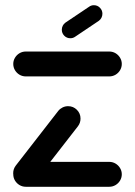

<svg xmlns="http://www.w3.org/2000/svg" viewBox="-20 -714 516 734"><path d="M445.6 -47.8Q445.6 -34.8 439.1 -23.9Q432.6 -13 421.7 -6.5Q410.7 0 397.8 0H78.5Q65.6 0 54.6 -6.5Q43.7 -13 37.2 -23.9Q30.7 -34.8 30.7 -47.8Q30.7 -60.4 37.2 -71.3Q43.7 -82.2 54.6 -88.7Q65.6 -95.2 78.5 -95.2H397.8Q410.7 -95.2 421.7 -88.7Q432.6 -82.2 439.1 -71.3Q445.6 -60.4 445.6 -47.8ZM77.8 -4.1Q58.1 -4.1 44.3 -18Q30.4 -31.9 30.4 -51.5Q30.4 -68.1 40.4 -81.1L203 -290.4Q209.6 -298.5 219.4 -303.3Q229.3 -308.1 240.4 -308.1Q260 -308.1 273.9 -294.3Q287.8 -280.4 287.8 -260.7Q287.8 -244.1 277.8 -231.1L115.2 -21.9Q108.5 -13.7 98.7 -8.9Q88.9 -4.1 77.8 -4.1ZM445.6 -469.6Q445.6 -456.7 439.1 -445.7Q432.6 -434.8 421.7 -428.3Q410.7 -421.9 397.8 -421.9H78.5Q65.6 -421.9 54.6 -428.3Q43.7 -434.8 37.2 -445.7Q30.7 -456.7 30.7 -469.6Q30.7 -482.2 37.2 -493.1Q43.7 -504.1 54.6 -510.6Q65.6 -517 78.5 -517H397.8Q410.7 -517 421.7 -510.6Q432.6 -504.1 439.1 -493.1Q445.6 -482.2 445.6 -469.6ZM248.9 -567.8Q235.2 -567.8 225.7 -577.4Q216.3 -587 216.3 -600.4Q216.3 -608.5 220 -615.7Q223.7 -623 230 -627.4L320.4 -688.1Q328.5 -694.1 338.9 -694.1Q352.6 -694.1 362 -684.4Q371.5 -674.8 371.5 -661.5Q371.5 -653.3 367.8 -646.1Q364.1 -638.9 357.8 -634.4L267.4 -573.7Q259.3 -567.8 248.9 -567.8Z"/></svg>

Font: 26F Galaxy Sans Extra Bold
Style: Regular
Weight: 800
Designer: C₂₉H₂₅N₃O₅
Version: Version 1.100